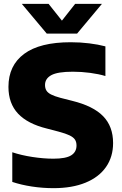

<svg xmlns="http://www.w3.org/2000/svg" viewBox="-20 -970 633 1000"><path d="M44 -22.5V-177Q90 -161.5 148.5 -152.5Q207 -143.5 258 -143.5Q323 -143.5 350.8 -161Q378.5 -178.5 378.5 -212Q378.5 -230.5 370.5 -242.8Q362.5 -255 342.5 -264.8Q322.5 -274.5 285 -284.5L224 -300.5Q124 -325 74 -378.2Q24 -431.5 24 -517.5Q24 -629 105.8 -689.5Q187.5 -750 348 -750Q398.5 -750 445 -744.2Q491.5 -738.5 529 -728.5V-574Q494.5 -584.5 449.5 -590.5Q404.5 -596.5 359.5 -596.5Q280 -596.5 247.2 -578.5Q214.5 -560.5 214.5 -527.5Q214.5 -510.5 221.5 -498.8Q228.5 -487 245.8 -478Q263 -469 294.5 -460.5L355.5 -445Q465.5 -418 517.2 -364.8Q569 -311.5 569 -225Q569 -153 532 -100Q495 -47 425.2 -18.5Q355.5 10 259 10Q202 10 146.2 1.5Q90.5 -7 44 -22.5ZM371.5 -950H511L381.5 -795H223.5L93.5 -950H233L302.5 -862.5Z"/></svg>

Font: Encode Sans ExtraBold
Style: Regular
Weight: 800
Designer: Multiple Designers
Foundry: Impallari Type
Version: Version 2.000